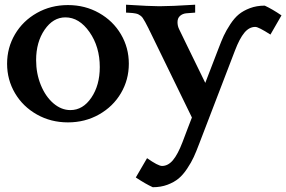

<svg xmlns="http://www.w3.org/2000/svg" viewBox="-20 -512 1203 807"><path d="M1163.1 -447.3 1116.7 -366.7Q1066.4 -398.9 1053.2 -398.9Q1027.3 -398.9 1007.1 -374.5Q986.8 -350.1 967.3 -298.8Q908.2 -146 817.4 91.8Q804.7 125.5 794.4 147.9Q784.2 170.4 766.8 196.5Q749.5 222.7 730.7 238.3Q711.9 253.9 684.1 264.4Q656.2 274.9 622.1 274.9Q591.8 261.2 550.8 233.9L598.1 152.8Q644.5 185.5 661.1 185.5Q686.5 185.5 707 161.1Q727.5 136.7 747.1 85.4Q754.4 65.4 768.6 28.6Q782.7 -8.3 786.6 -18.1L609.9 -380.9Q609.4 -382.8 607.4 -385.7Q605.5 -388.7 605 -390.6L605.5 -390.1Q587.9 -425.3 579.6 -437Q575.7 -442.4 570.3 -446.3Q564.9 -450.2 560.8 -452.1Q556.6 -454.1 548.6 -455.6Q540.5 -457 536.9 -457.3Q533.2 -457.5 522.9 -458.3Q512.7 -459 509.8 -459V-492.2Q611.3 -485.8 649.9 -485.8Q697.8 -485.8 800.3 -492.2V-459L762.7 -456.1Q747.6 -454.6 736.8 -445.3Q726.1 -436 726.1 -418.9Q726.1 -402.8 732.9 -389.2Q748.5 -356.9 766.8 -319.3Q785.2 -281.7 807.9 -235.1Q830.6 -188.5 842.8 -163.6Q879.9 -259.3 897.5 -305.7Q910.2 -339.4 920.4 -361.6Q930.7 -383.8 948 -410.2Q965.3 -436.5 984.1 -451.9Q1002.9 -467.3 1030.8 -477.8Q1058.6 -488.3 1092.8 -488.3Q1125.5 -473.1 1163.1 -447.3ZM43 -120.4Q9.8 -176.8 9.8 -244.1Q9.8 -311.5 43 -367.9Q76.2 -424.3 135 -457.5Q193.8 -490.7 265.6 -490.7Q337.4 -490.7 396.2 -457.5Q455.1 -424.3 488.3 -367.9Q521.5 -311.5 521.5 -244.1Q521.5 -176.8 488.3 -120.4Q455.1 -64 396.2 -30.8Q337.4 2.4 265.6 2.4Q193.8 2.4 135 -30.8Q76.2 -64 43 -120.4ZM254.9 -439Q203.1 -439 167.5 -387Q131.8 -335 131.8 -259.3Q131.8 -203.1 151.6 -154.5Q171.4 -106 204.6 -77.6Q237.8 -49.3 275.9 -49.3Q328.6 -49.3 364 -101.6Q399.4 -153.8 399.4 -230Q399.4 -315.4 356.2 -377.2Q313 -439 254.9 -439Z"/></svg>

Font: Flanker
Style: Bold
Weight: 700
Designer: Flanker
Foundry: Flanker
Version: Version 2.021